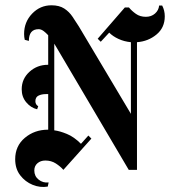

<svg xmlns="http://www.w3.org/2000/svg" viewBox="-20 -652 652 737"><path d="M163.3 64.2Q134.2 69.2 105.4 57.5Q76.7 45.8 57.5 20.8Q38.3 -4.2 38.3 -40.8Q38.3 -91.7 75.4 -122.9Q112.5 -154.2 164.2 -154.2H165V-290.8H155.8Q140 -290.8 127.9 -285Q115.8 -279.2 115.8 -263.3Q115.8 -250.8 126.7 -244.2L122.5 -232.5Q98.3 -238.3 80.8 -259.2Q63.3 -280 63.3 -309.2Q63.3 -349.2 92.9 -376.2Q122.5 -403.3 164.2 -403.3H165V-516.7Q155.8 -526.7 146.7 -533.3Q137.5 -540 128.3 -540Q90.8 -540 90.8 -495L75 -499.2Q72.5 -510 72.5 -521.7Q72.5 -567.5 103.3 -599.6Q134.2 -631.7 177.5 -631.7Q207.5 -631.7 226.7 -619.2Q245.8 -606.7 258.3 -587.9Q270.8 -569.2 282.5 -550.8L482.5 -215V-490Q456.7 -492.5 435 -502.5Q413.3 -512.5 399.2 -526.7L366.7 -491.7L355 -503.3L459.2 -623.3H475Q485.8 -610 501.7 -598.8Q517.5 -587.5 540 -587.5Q560.8 -587.5 575 -600Q589.2 -612.5 590.8 -630.8H602.5Q612.5 -611.7 612.5 -589.2Q612.5 -545.8 580.8 -519.6Q549.2 -493.3 505.8 -490V0H474.2L195 -473.3Q191.7 -479.2 188.3 -484.2V-151.7Q209.2 -149.2 236.7 -137.9Q264.2 -126.7 290.8 -100L319.2 -131.7L330.8 -120L223.3 0Q211.7 -13.3 194.2 -24.6Q176.7 -35.8 154.2 -35.8Q135.8 -35.8 123.8 -25.4Q111.7 -15 111.7 2.5Q111.7 24.2 128.3 37.5Q145 50.8 166.7 48.3Z"/></svg>

Font: Manufacturing Consent
Style: Regular
Weight: 400
Version: Version 3.000; ttfautohint (v1.8.4.7-5d5b)